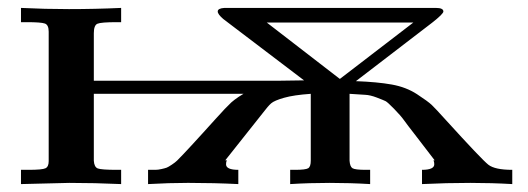

<svg xmlns="http://www.w3.org/2000/svg" viewBox="-20 -465 1333 485"><path d="M33 0V-36H52Q87 -36 95 -40Q103 -44 103 -58V-385Q103 -402 93.5 -405.5Q84 -409 48 -409H33V-445Q94 -442 154 -442Q220 -442 286 -445V-409H275Q235 -409 226 -405Q217 -401 217 -381V-261H680L748 -262L544 -417Q530 -429 530 -436Q530 -444 547 -445H1081Q1100 -445 1100 -436Q1100 -430 1072 -408Q1062 -400 879 -260Q933 -258 969.5 -251.5Q1006 -245 1033.5 -227Q1061 -209 1070.5 -200Q1080 -191 1107 -161Q1197 -62 1213.5 -49Q1230 -36 1274 -36V0Q1222 -3 1168 -3Q1108 -3 1046 0V-36Q1077 -36 1077 -50Q1077 -56 1075 -60H1078Q1060 -84 1033.5 -118Q1007 -152 1000 -162Q993 -172 976 -189.5Q959 -207 954 -209.5Q949 -212 932 -218.5Q915 -225 902.5 -225.5Q890 -226 863 -228V-59Q864 -44 870.5 -40Q877 -36 904 -36H915V0Q864 -3 813 -3Q762 -3 713 0V-36H725Q752 -36 758.5 -40Q765 -44 765 -59V-228Q722 -225 697.5 -218Q673 -211 665 -204Q657 -197 645 -181L549 -60H553Q551 -56 551 -50Q551 -36 582 -36V0Q520 -3 458 -3H453Q408 -3 354 0V-36Q366 -36 372.5 -36Q379 -36 388 -38Q397 -40 401 -41.5Q405 -43 414 -49Q423 -55 427.5 -59.5Q432 -64 444 -76.5Q456 -89 464.5 -98.5Q473 -108 491.5 -128Q510 -148 525 -165Q529 -169 537 -178Q545 -187 547.5 -189.5Q550 -192 556 -198Q562 -204 564.5 -206.5Q567 -209 572.5 -213Q578 -217 583 -220.5Q588 -224 595 -228H217V-59Q218 -43 227 -39.5Q236 -36 275 -36H286V0Q220 -3 155 -3Q144 -3 33 0ZM654 -408 838 -266H839L1024 -408Z"/></svg>

Font: CMU Serif
Style: Bold
Weight: 700
Version: Version 0.7.0